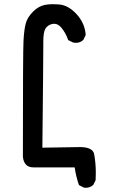

<svg xmlns="http://www.w3.org/2000/svg" viewBox="-20 -783 540 905"><path d="M184.1 -586.9V-570.8Q184.1 -492.7 179.7 -86.9L359.4 -89.8Q408.2 -88.9 420.4 -65.9Q422.9 -61.5 423.8 -56.6Q431.6 -14.6 431.6 32.2Q431.6 47.9 430.7 66.4L419.4 88.9L418 89.8Q404.3 102.1 383.8 102.1Q380.9 102.1 376 101.6L352.1 89.4Q337.9 47.9 332 5.9H136.7Q115.2 5.9 102.8 -6.8Q90.3 -19.5 87.9 -44.4V-44.9Q87.9 -539.1 90.8 -591.3Q93.8 -643.6 101.1 -671.4Q108.4 -700.7 136.2 -728.5Q161.1 -753.4 190.9 -759.8Q208.5 -763.2 226.6 -763.2Q244.6 -763.2 261.2 -761.7Q303.7 -757.3 341.8 -715.3Q379.9 -673.3 383.8 -619.6V-617.7L372.6 -594.7L371.6 -593.8Q356.9 -581.1 337.4 -581.1Q332 -581.1 324.7 -582.5L301.3 -594.2L300.3 -597.2Q289.1 -628.9 268.6 -653.3Q253.4 -670.9 235.8 -670.9Q220.7 -670.9 207 -661.6Q199.2 -656.2 194.3 -648.4Q184.1 -631.3 184.1 -586.9Z"/></svg>

Font: Bakudai
Style: Bold
Weight: 700
Version: Version 1.48